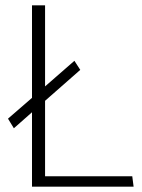

<svg xmlns="http://www.w3.org/2000/svg" viewBox="-20 -700 531 720"><path d="M100 0V-279L32 -219L10 -255L100 -333V-680H149V-376L259 -472L281 -438L149 -322V-39H476L481 0Z"/></svg>

Font: Catamaran Thin
Style: Regular
Weight: 100
Designer: Pria Ravichandran
Version: Version 2.000